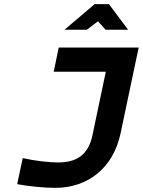

<svg xmlns="http://www.w3.org/2000/svg" viewBox="-20 -900 691 929"><path d="M261 -114C220 -114 152 -121 90 -135L63 -9C114 1 194 9 247 9C408 9 528 -90 563 -253L651 -670H264L240 -553H492L427 -244C406 -145 344 -114 261 -114ZM292 -756H400L454 -797L491 -756H600L507 -880H438Z"/></svg>

Font: LT Wave Mono Bold
Style: Italic
Weight: 700
Designer: Daniel Lyons
Version: Version 2.5 (Glyphs App)